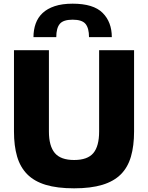

<svg xmlns="http://www.w3.org/2000/svg" viewBox="-20 -1014 805 1044"><path d="M383 10Q291 10 228.5 -9Q166 -28 128 -66.5Q90 -105 73 -163Q56 -221 56 -299V-741H246V-299Q246 -220 278 -182Q310 -144 383 -144Q456 -144 487.5 -181.5Q519 -219 519 -299V-741H709V-299Q709 -221 692 -162.5Q675 -104 637 -66Q599 -28 536.5 -9Q474 10 383 10ZM464 -812Q464 -861 445 -884Q426 -907 375 -907Q324 -907 305 -884Q286 -861 286 -812H162Q162 -852 174 -885.5Q186 -919 211.5 -943Q237 -967 277.5 -980.5Q318 -994 375 -994Q488 -994 538 -944Q588 -894 588 -812Z"/></svg>

Font: Encode Sans Narrow
Style: ExtraBold
Weight: 800
Designer: Pablo Impallari, Andres Torresi
Foundry: Pablo Impallari, Andres Torresi
Version: Version 1.000; ttfautohint (v1.00) -l 8 -r 50 -G 200 -x 14 -